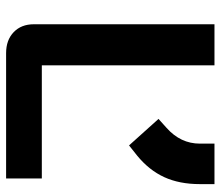

<svg xmlns="http://www.w3.org/2000/svg" viewBox="-68 -672 740 645"><g transform="rotate(90 302.5 -350.0)"><path d="M62 -93V-700H200V-120H580V0H159Q115 0 88.5 -25.5Q62 -51 62 -93ZM380 -512 410 -539Q463 -586 463 -651V-700H599V-651Q599 -582 575.5 -531Q552 -480 503 -440L469 -413Z"/></g></svg>

Font: Bai Jamjuree
Style: Bold
Weight: 700
Designer: Katatrad Aksorn Co.,Ltd.
Foundry: Cadson Demak Co.,Ltd.
Version: Version 1.000; ttfautohint (v1.6)